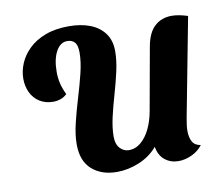

<svg xmlns="http://www.w3.org/2000/svg" viewBox="-80 -812 1072 930"><g transform="rotate(-10 456.0 -347.0)"><path d="M423.3 20.7Q347.3 20.7 300.3 -21Q253.3 -62.7 253.3 -144.3Q253.3 -191.7 267 -248.3Q280.7 -305 298.8 -364.7Q317 -424.3 330.7 -480.2Q344.3 -536 344.3 -581Q344.3 -617 331 -631.3Q317.7 -645.7 294.7 -645.7Q260.3 -645.7 239.5 -607.3Q218.7 -569 218.7 -507Q218.7 -478.3 224.5 -452Q230.3 -425.7 245.7 -393.7Q232 -379.7 213.8 -373.7Q195.7 -367.7 180 -367.7Q140 -367.7 111.3 -385.8Q82.7 -404 68.2 -434.8Q53.7 -465.7 53.7 -502.3Q53.7 -540 69.3 -577.3Q85 -614.7 117 -646Q149 -677.3 198.3 -696.2Q247.7 -715 314.7 -715Q373.7 -715 418.7 -697.7Q463.7 -680.3 489.5 -645.3Q515.3 -610.3 515.3 -557.7Q515.3 -512.7 503.5 -459.7Q491.7 -406.7 475.7 -351.8Q459.7 -297 447.8 -245.2Q436 -193.3 436 -150.3Q436 -113.3 454.3 -93.3Q472.7 -73.3 497.7 -73.3Q531 -73.3 557.5 -95.8Q584 -118.3 602.2 -155.8Q620.3 -193.3 628.7 -238.7L684.7 -550.7Q696.7 -617.3 730.5 -647.8Q764.3 -678.3 813.7 -678.3Q831.7 -678.3 851.5 -674.5Q871.3 -670.7 892.7 -663.7L800 -178.3Q796.7 -159.7 794.7 -144.5Q792.7 -129.3 792.7 -115.7Q792.7 -84 804.2 -62.8Q815.7 -41.7 844.7 -37.3Q824.7 -10.3 791.7 5.2Q758.7 20.7 725.7 20.7Q687.3 20.7 659.2 -1.7Q631 -24 623.7 -67.3Q586.7 -24 532.3 -1.7Q478 20.7 423.3 20.7Z"/></g></svg>

Font: Sansita Swashed Light
Style: Regular
Weight: 300
Designer: Pablo Cosgaya
Foundry: Omnibus-Type
Version: Version 1.003